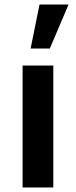

<svg xmlns="http://www.w3.org/2000/svg" viewBox="-20 -830 336 850"><path d="M283.5 -810H155L115.5 -615H200.5ZM216 0H80V-540H216Z"/></svg>

Font: Hauora ExtraBold
Style: Regular
Weight: 800
Designer: Wayne Shih
Foundry: WCYS
Version: Version 1.001